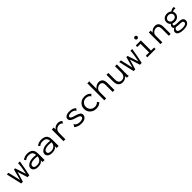

<svg xmlns="http://www.w3.org/2000/svg" viewBox="642 -2904 5315 5315"><g transform="rotate(-45 3300.0 -246.5)"><path d="M123 1 18 -457H84L169 -90L255 -414H301L407 -91Q423 -178 433 -235Q443 -292 448.5 -328.5Q454 -365 456 -390.5Q458 -416 459 -441V-457H529Q512 -341 489.5 -227Q467 -113 441 1H371L278 -296L190 1Z M782 11Q697 11 650.5 -24.5Q604 -60 604 -115Q604 -164 638.5 -200Q673 -236 730.5 -255.5Q788 -275 857 -275Q883 -275 912.5 -273.5Q942 -272 974 -268Q966 -348 926 -377.5Q886 -407 813 -407Q777 -407 742 -395Q707 -383 678 -357L639 -403Q675 -435 721 -451Q767 -467 819 -467Q885 -467 935 -447Q985 -427 1012.5 -378Q1040 -329 1040 -243V0H960V-70Q941 -37 910.5 -19.5Q880 -2 846 4.5Q812 11 782 11ZM679 -119Q679 -77 712 -61Q745 -45 790 -45Q871 -45 920.5 -88Q970 -131 975 -212Q947 -215 918 -217Q889 -219 864 -219Q811 -219 769 -208.5Q727 -198 703 -176Q679 -154 679 -119Z M1332 11Q1247 11 1200.5 -24.5Q1154 -60 1154 -115Q1154 -164 1188.5 -200Q1223 -236 1280.5 -255.5Q1338 -275 1407 -275Q1433 -275 1462.5 -273.5Q1492 -272 1524 -268Q1516 -348 1476 -377.5Q1436 -407 1363 -407Q1327 -407 1292 -395Q1257 -383 1228 -357L1189 -403Q1225 -435 1271 -451Q1317 -467 1369 -467Q1435 -467 1485 -447Q1535 -427 1562.5 -378Q1590 -329 1590 -243V0H1510V-70Q1491 -37 1460.5 -19.5Q1430 -2 1396 4.5Q1362 11 1332 11ZM1229 -119Q1229 -77 1262 -61Q1295 -45 1340 -45Q1421 -45 1470.5 -88Q1520 -131 1525 -212Q1497 -215 1468 -217Q1439 -219 1414 -219Q1361 -219 1319 -208.5Q1277 -198 1253 -176Q1229 -154 1229 -119Z M1779 -457H1856L1854 -372Q1875 -418 1921.5 -443Q1968 -468 2018 -468Q2099 -468 2152 -418L2119 -361L2115 -352L2108 -356Q2106 -363 2101.5 -369.5Q2097 -376 2085 -387Q2066 -397 2049 -401Q2032 -405 2012 -405Q1976 -405 1939 -388Q1902 -371 1878 -335Q1854 -299 1854 -242V1H1779Z M2476 10Q2349 10 2264 -63L2306 -130L2312 -139L2318 -135Q2319 -127 2322 -119Q2325 -111 2337 -99Q2361 -78 2393.5 -64.5Q2426 -51 2479 -51Q2540 -51 2575.5 -70.5Q2611 -90 2611 -123Q2611 -153 2581.5 -171Q2552 -189 2480 -210Q2391 -233 2340.5 -266.5Q2290 -300 2290 -352Q2290 -404 2336.5 -436Q2383 -468 2475 -468Q2548 -468 2593 -449.5Q2638 -431 2675 -395L2632 -345L2625 -338L2620 -343Q2619 -351 2615 -357.5Q2611 -364 2600 -375Q2574 -393 2542 -402.5Q2510 -412 2477 -412Q2429 -412 2397 -398Q2365 -384 2365 -356Q2365 -332 2395.5 -311.5Q2426 -291 2512 -269Q2606 -243 2645 -212.5Q2684 -182 2684 -132Q2684 -74 2633 -32Q2582 10 2476 10Z M3063 11Q2990 11 2933 -20Q2876 -51 2843.5 -105Q2811 -159 2811 -228Q2811 -297 2843.5 -350.5Q2876 -404 2932.5 -435Q2989 -466 3062 -466Q3123 -466 3172.5 -443.5Q3222 -421 3252 -381L3206 -336L3199 -329L3194 -334Q3194 -342 3190.5 -348.5Q3187 -355 3174 -367Q3149 -387 3119.5 -395.5Q3090 -404 3053 -404Q3011 -404 2973 -383.5Q2935 -363 2911 -324.5Q2887 -286 2887 -233Q2887 -181 2911 -140.5Q2935 -100 2976 -77.5Q3017 -55 3067 -55Q3146 -55 3202 -112L3244 -61Q3170 11 3063 11Z M3378 -665H3460V-658Q3454 -652 3452.5 -645Q3451 -638 3451 -621V-375Q3480 -418 3526 -443Q3572 -468 3622 -468Q3692 -468 3735 -424Q3778 -380 3778 -276V0H3705V-274Q3705 -346 3676.5 -375Q3648 -404 3606 -404Q3572 -404 3536 -387Q3500 -370 3475.5 -339Q3451 -308 3451 -263V0H3378Z M4093 11Q4008 11 3963 -43.5Q3918 -98 3919 -204L3920 -457H3992V-204Q3992 -121 4024 -84.5Q4056 -48 4113 -48Q4148 -48 4180.5 -65Q4213 -82 4233.5 -117Q4254 -152 4254 -206V-457H4326V-71Q4326 -53 4327.5 -35.5Q4329 -18 4337 0H4266Q4258 -17 4256.5 -35Q4255 -53 4255 -70Q4231 -32 4186.5 -10.5Q4142 11 4093 11Z M4523 1 4418 -457H4484L4569 -90L4655 -414H4701L4807 -91Q4823 -178 4833 -235Q4843 -292 4848.5 -328.5Q4854 -365 4856 -390.5Q4858 -416 4859 -441V-457H4929Q4912 -341 4889.5 -227Q4867 -113 4841 1H4771L4678 -296L4590 1Z M5061 0V-59H5192V-397H5067V-457H5266V-59H5386V0ZM5225 -552Q5204 -552 5188.5 -567.5Q5173 -583 5173 -604Q5173 -626 5188 -641.5Q5203 -657 5225 -657Q5246 -657 5262 -641Q5278 -625 5278 -604Q5278 -583 5262 -567.5Q5246 -552 5225 -552Z M5577 0V-457H5649V-375Q5676 -416 5722.5 -442Q5769 -468 5825 -468Q5868 -468 5902 -448.5Q5936 -429 5956 -387Q5976 -345 5976 -276V0H5904V-274Q5904 -346 5876 -375Q5848 -404 5803 -404Q5767 -404 5731.5 -386.5Q5696 -369 5672.5 -337.5Q5649 -306 5649 -262V0Z M6298 -155Q6255 -155 6219 -170Q6195 -146 6195 -127Q6195 -103 6230.5 -92.5Q6266 -82 6354 -82Q6431 -82 6471 -67Q6511 -52 6525.5 -26Q6540 0 6540 33Q6540 69 6518.5 101Q6497 133 6449 152.5Q6401 172 6321 172Q6215 172 6152.5 142.5Q6090 113 6090 54Q6090 17 6112.5 -9.5Q6135 -36 6168 -49Q6132 -71 6132 -110Q6132 -132 6144 -153Q6156 -174 6178 -194Q6121 -239 6121 -315Q6121 -359 6142.5 -395Q6164 -431 6204 -452Q6244 -473 6298 -473Q6339 -473 6372 -460.5Q6405 -448 6428 -427Q6457 -450 6488.5 -460.5Q6520 -471 6563 -468L6573 -409Q6540 -412 6511 -408Q6482 -404 6457 -390Q6475 -356 6475 -315Q6475 -271 6453.5 -234.5Q6432 -198 6392 -176.5Q6352 -155 6298 -155ZM6298 -216Q6348 -216 6380.5 -245Q6413 -274 6413 -315Q6413 -356 6380.5 -385Q6348 -414 6298 -414Q6249 -414 6216 -385Q6183 -356 6183 -315Q6183 -274 6215.5 -245Q6248 -216 6298 -216ZM6158 46Q6158 79 6203 98Q6248 117 6322 117Q6397 117 6434.5 97Q6472 77 6472 44Q6472 22 6461.5 8Q6451 -6 6422 -12.5Q6393 -19 6338 -19Q6300 -19 6268 -22Q6236 -25 6211 -32Q6185 -16 6171.5 0.5Q6158 17 6158 46Z"/></g></svg>

Font: Inconsolata SemiExpanded
Style: Regular
Weight: 400
Width: 6
Monospace: yes
Designer: Raph Levien, Cyreal, Brenton Simpson
Foundry: Raph Levien, Cyreal, Google
Version: Version 3.000; ttfautohint (v1.8.2.53-6de2)